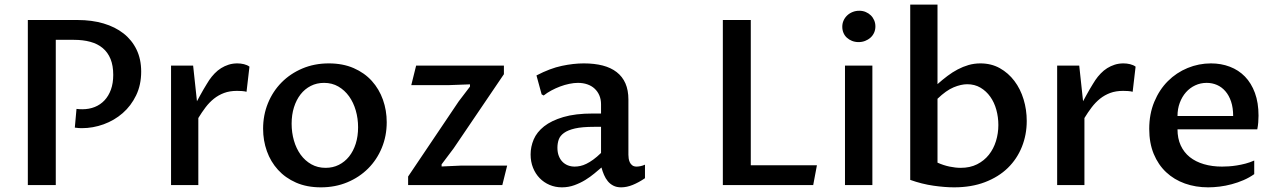

<svg xmlns="http://www.w3.org/2000/svg" viewBox="-20 -802 5527 832"><path d="M221.7 0H100.6V-715.3H316.4Q377.9 -715.3 428.5 -700.4Q479 -685.5 515.4 -657Q551.8 -628.4 571.8 -586.9Q591.8 -545.4 591.8 -491.7Q591.8 -434.1 569.8 -388.7Q547.9 -343.3 511.7 -311.8Q475.6 -280.3 429.2 -263.4Q382.8 -246.6 334.5 -246.6Q328.1 -246.6 321 -247.1Q314 -247.6 304.2 -249L311.5 -330.1Q318.8 -329.1 325.2 -328.9Q331.5 -328.6 336.9 -328.6Q366.2 -328.6 390.6 -338.4Q415 -348.1 432.9 -367.2Q450.7 -386.2 460.7 -413.8Q470.7 -441.4 470.7 -477.5Q470.7 -517.6 459 -546.4Q447.3 -575.2 425 -593.8Q402.8 -612.3 371.3 -620.8Q339.8 -629.4 300.3 -629.4H221.7Z M721.2 -517.6H816.9L833.5 -363.3Q840.3 -376 847.7 -389.4Q855 -402.8 862.3 -415.3Q869.6 -427.7 876 -438Q882.3 -448.2 886.7 -455.1Q897 -470.2 909.9 -483.6Q922.9 -497.1 938 -506.6Q953.1 -516.1 970.7 -521.7Q988.3 -527.3 1008.8 -527.3Q1022.9 -527.3 1037.1 -523.9Q1051.3 -520.5 1061 -513.2L1048.3 -404.3Q1039.6 -406.7 1027.8 -407.5Q1016.1 -408.2 1006.8 -408.2Q975.6 -408.2 951.2 -399.2Q926.8 -390.1 907 -374.3Q887.2 -358.4 870.8 -336.9Q854.5 -315.4 839.4 -290.5V0H721.2Z M1370.6 9.8Q1309.6 9.8 1262.9 -10.7Q1216.3 -31.2 1184.6 -66.2Q1152.8 -101.1 1136.5 -147Q1120.1 -192.9 1120.1 -244.1Q1120.1 -303.2 1141.1 -354.7Q1162.1 -406.2 1200 -444.6Q1237.8 -482.9 1290 -505.1Q1342.3 -527.3 1404.8 -527.3Q1465.8 -527.3 1512.7 -506.8Q1559.6 -486.3 1591.3 -451.2Q1623 -416 1639.4 -369.9Q1655.8 -323.7 1655.8 -272.5Q1655.8 -212.9 1634.5 -161.4Q1613.3 -109.9 1575.2 -71.8Q1537.1 -33.7 1484.9 -12Q1432.6 9.8 1370.6 9.8ZM1391.1 -74.7Q1422.4 -74.7 1448.2 -87.6Q1474.1 -100.6 1492.7 -123.8Q1511.2 -147 1521.5 -179.2Q1531.7 -211.4 1531.7 -250.5Q1531.7 -288.6 1521.7 -323.2Q1511.7 -357.9 1492.7 -384.5Q1473.6 -411.1 1446.3 -427Q1418.9 -442.9 1384.3 -442.9Q1352.5 -442.9 1326.7 -429.7Q1300.8 -416.5 1282.5 -393.1Q1264.2 -369.6 1253.9 -337.2Q1243.7 -304.7 1243.7 -266.1Q1243.7 -227.5 1253.7 -192.9Q1263.7 -158.2 1282.7 -131.8Q1301.8 -105.5 1329.1 -90.1Q1356.4 -74.7 1391.1 -74.7Z M1748.5 -37.1 1967.8 -362.8 2016.6 -426.8V-436.5L1924.8 -433.1H1762.2L1783.2 -517.6H2163.6V-480.5L1945.8 -159.2L1893.6 -89.8V-80.6L1980 -84.5H2177.7L2156.7 0H1748.5Z M2586.4 -76.2Q2573.7 -65.4 2555.9 -50.5Q2538.1 -35.6 2516.4 -22.2Q2494.6 -8.8 2469 0.5Q2443.4 9.8 2415 9.8Q2386.2 9.8 2361.6 -0.7Q2336.9 -11.2 2318.6 -30Q2300.3 -48.8 2289.8 -75Q2279.3 -101.1 2279.3 -132.8Q2279.3 -166 2292.7 -197.8Q2306.2 -229.5 2337.6 -254.4Q2369.1 -279.3 2420.9 -294.7Q2472.7 -310.1 2548.8 -310.1H2584.5V-350.1Q2584.5 -371.6 2577.1 -388.7Q2569.8 -405.8 2556.6 -418Q2543.5 -430.2 2525.1 -436.5Q2506.8 -442.9 2484.4 -442.9Q2466.8 -442.9 2446.8 -438.7Q2426.8 -434.6 2407.2 -427.2Q2387.7 -419.9 2369.1 -409.9Q2350.6 -399.9 2335.9 -388.2L2327.1 -393.1L2304.7 -475.1Q2363.8 -505.9 2414.6 -516.6Q2465.3 -527.3 2509.8 -527.3Q2555.7 -527.3 2591.6 -518.1Q2627.4 -508.8 2652.3 -489.5Q2677.2 -470.2 2690.2 -440.7Q2703.1 -411.1 2703.1 -370.6V-131.3Q2703.1 -124 2704.3 -115.2Q2705.6 -106.4 2709.2 -98.6Q2712.9 -90.8 2720 -85.4Q2727.1 -80.1 2738.8 -80.1Q2745.6 -80.1 2755.4 -82Q2765.1 -84 2774.9 -88.4V-29.8Q2748.5 -11.7 2722.4 -1Q2696.3 9.8 2671.4 9.8Q2651.9 9.8 2637.7 2.4Q2623.5 -4.9 2613.8 -16.8Q2604 -28.8 2597.4 -44.2Q2590.8 -59.6 2586.4 -76.2ZM2584.5 -252.4H2553.7Q2502.9 -252.4 2471.9 -245.4Q2440.9 -238.3 2423.8 -225.8Q2406.7 -213.4 2401.1 -197Q2395.5 -180.7 2395.5 -161.6Q2395.5 -141.6 2401.4 -126.5Q2407.2 -111.3 2417.2 -101.1Q2427.2 -90.8 2440.9 -85.4Q2454.6 -80.1 2470.2 -80.1Q2481.9 -80.1 2494.6 -82.8Q2507.3 -85.4 2521.2 -92.3Q2535.2 -99.1 2550.8 -110.4Q2566.4 -121.6 2584.5 -139.2Z M3112.3 0V-715.3H3233.4V-85.9H3520L3503.9 0Z M3641.6 -517.6H3760.3V0H3641.6ZM3700.7 -619.6Q3685.1 -619.6 3672.1 -624.8Q3659.2 -629.9 3649.7 -638.7Q3640.1 -647.5 3635 -659.7Q3629.9 -671.9 3629.9 -686Q3629.9 -700.7 3635.5 -713.1Q3641.1 -725.6 3651.1 -735.1Q3661.1 -744.6 3674.6 -750Q3688 -755.4 3703.6 -755.4Q3718.8 -755.4 3731.4 -750Q3744.1 -744.6 3753.4 -735.6Q3762.7 -726.6 3768.1 -714.1Q3773.4 -701.7 3773.4 -687.5Q3773.4 -672.9 3767.8 -660.4Q3762.2 -647.9 3752.2 -638.9Q3742.2 -629.9 3729 -624.8Q3715.8 -619.6 3700.7 -619.6Z M3924.3 -782.2H4042.5V-437.5Q4064 -456.5 4085.7 -472.9Q4107.4 -489.3 4130.1 -501.2Q4152.8 -513.2 4177.2 -520.3Q4201.7 -527.3 4228.5 -527.3Q4275.4 -527.3 4312.5 -506.6Q4349.6 -485.8 4375.7 -451.2Q4401.9 -416.5 4415.5 -371.6Q4429.2 -326.7 4429.2 -277.8Q4429.2 -218.3 4408.2 -165.8Q4387.2 -113.3 4347.2 -74.2Q4307.1 -35.2 4248.3 -12.7Q4189.5 9.8 4114.3 9.8Q4074.7 9.8 4024.9 2.7Q3975.1 -4.4 3924.3 -22.5ZM4042.5 -97.2Q4068.8 -85.4 4094.7 -80.1Q4120.6 -74.7 4143.1 -74.7Q4183.6 -74.7 4214.1 -90.1Q4244.6 -105.5 4265.1 -131.3Q4285.6 -157.2 4295.9 -190.7Q4306.2 -224.1 4306.2 -260.3Q4306.2 -294.4 4297.4 -326.4Q4288.6 -358.4 4271.2 -382.8Q4253.9 -407.2 4228.8 -422.1Q4203.6 -437 4171.4 -437Q4144.5 -437 4112.3 -423.6Q4080.1 -410.2 4042.5 -374Z M4561 -517.6H4656.7L4673.3 -363.3Q4680.2 -376 4687.5 -389.4Q4694.8 -402.8 4702.1 -415.3Q4709.5 -427.7 4715.8 -438Q4722.2 -448.2 4726.6 -455.1Q4736.8 -470.2 4749.8 -483.6Q4762.7 -497.1 4777.8 -506.6Q4793 -516.1 4810.5 -521.7Q4828.1 -527.3 4848.6 -527.3Q4862.8 -527.3 4877 -523.9Q4891.1 -520.5 4900.9 -513.2L4888.2 -404.3Q4879.4 -406.7 4867.7 -407.5Q4856 -408.2 4846.7 -408.2Q4815.4 -408.2 4791 -399.2Q4766.6 -390.1 4746.8 -374.3Q4727.1 -358.4 4710.7 -336.9Q4694.3 -315.4 4679.2 -290.5V0H4561Z M5415 -47.4Q5393.6 -32.2 5368.7 -21.5Q5343.8 -10.7 5317.4 -3.7Q5291 3.4 5264.9 6.6Q5238.8 9.8 5215.3 9.8Q5161.1 9.8 5114.5 -6.8Q5067.9 -23.4 5033.4 -55.7Q4999 -87.9 4979.5 -135Q4960 -182.1 4960 -243.2Q4960 -308.1 4981.9 -360.8Q5003.9 -413.6 5040.8 -450.4Q5077.6 -487.3 5126.2 -507.3Q5174.8 -527.3 5227.5 -527.3Q5271.5 -527.3 5309.3 -512.9Q5347.2 -498.5 5374.8 -470.2Q5402.3 -441.9 5418 -399.4Q5433.6 -356.9 5433.6 -300.8Q5433.6 -287.1 5432.4 -271.7Q5431.2 -256.3 5428.2 -241.7H5082.5Q5082.5 -202.1 5096.4 -171.9Q5110.4 -141.6 5135.7 -121.3Q5161.1 -101.1 5196.8 -90.6Q5232.4 -80.1 5275.4 -80.1Q5287.6 -80.1 5304 -81.1Q5320.3 -82 5338.9 -85Q5357.4 -87.9 5377 -93Q5396.5 -98.1 5415 -106.4ZM5323.7 -299.3Q5323.7 -335 5314.7 -361.8Q5305.7 -388.7 5290 -406.7Q5274.4 -424.8 5253.7 -433.8Q5232.9 -442.9 5209 -442.9Q5182.1 -442.9 5159.2 -432.1Q5136.2 -421.4 5119.1 -402.1Q5102.1 -382.8 5092.3 -356.4Q5082.5 -330.1 5082.5 -299.3Z"/></svg>

Font: Proza Libre
Style: Medium
Weight: 500
Designer: Jasper de Waard
Foundry: Jasper de Waard
Version: Version 1.000; ttfautohint (v1.4.1.8-43bc)